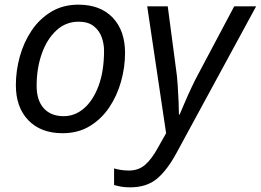

<svg xmlns="http://www.w3.org/2000/svg" viewBox="-20 -563 1118 823"><path d="M248 8Q155 8 101.5 -47.5Q48 -103 48 -198Q48 -260 65 -321Q82 -382 115.5 -432Q149 -482 199.5 -512.5Q250 -543 316 -543Q410 -543 463 -487.5Q516 -432 516 -336Q516 -275 499 -214Q482 -153 448.5 -103Q415 -53 365 -22.5Q315 8 248 8ZM253 -65Q301 -65 340 -98.5Q379 -132 402.5 -195Q426 -258 426 -346Q426 -376 415.5 -404.5Q405 -433 381 -451.5Q357 -470 317 -470Q262 -470 221.5 -432.5Q181 -395 159 -332.5Q137 -270 137 -195Q137 -133 167.5 -99Q198 -65 253 -65ZM538 240Q514 240 498.5 237Q483 234 469 230V159Q483 163 499 165.5Q515 168 533 168Q574 168 602.5 143Q631 118 657 70L692 8L611 -536H699L734 -271Q739 -239 741.5 -200.5Q744 -162 745.5 -127.5Q747 -93 747 -72H750Q757 -88 770.5 -120Q784 -152 800 -186Q816 -220 828 -242L984 -536H1078L738 90Q698 165 653.5 202.5Q609 240 538 240Z"/></svg>

Font: Noto IKEA Latin
Style: Italic
Weight: 400
Italic angle: -12°
Designer: Monotype Design Team
Foundry: Monotype Imaging Inc.
Version: Version 1.0